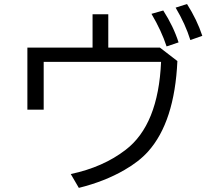

<svg xmlns="http://www.w3.org/2000/svg" viewBox="-20 -894 1039 955"><path d="M440.4 -823.2H518.6V-657.2H775.4L862.3 -590.3Q848.6 -288.1 716.8 -140.6Q671.9 -90.3 598.6 -48.3Q500 8.8 372.1 40.5L332 -28.3Q493.2 -62.5 604.5 -148.4Q767.6 -272.5 781.2 -586.4H197.3V-348.6H116.2V-657.2H440.4ZM808.6 -663.1Q783.2 -740.7 733.4 -825.2L792 -841.8Q842.8 -762.7 868.2 -683.1ZM926.8 -694.8Q902.3 -773.9 853.5 -856L910.2 -874Q960 -795.4 986.3 -715.8Z"/></svg>

Font: UDEV Gothic 35
Style: Regular
Weight: 400
Version: v2.1.0; ttfautohint (v1.8.4.7-5d5b-dirty) -l 6 -r 45 -G 200 